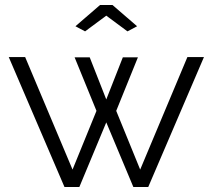

<svg xmlns="http://www.w3.org/2000/svg" viewBox="-20 -750 853 770"><path d="M731.5 -521.1H797.9L574.5 0H514.8L406.2 -259.2L298.2 0H238.6L15.1 -521.1H80.9L270.9 -69.9L366.9 -305.4L279.2 -520.1H339.8L406.2 -351.2L472.6 -520.1H533.1L446.1 -305.4L542.2 -69.9ZM282.6 -644.7 381.2 -730H431.1L529.8 -644.7L491.2 -624.2L406.2 -687.2L321.2 -624.2Z"/></svg>

Font: Raleway Thin
Style: Regular
Weight: 100
Designer: Matt McInerney, Pablo Impallari, Rodrigo Fuenzalida
Foundry: Matt McInerney, Pablo Impallari, Rodrigo Fuenzalida
Version: Version 4.026